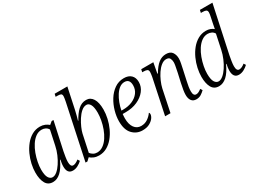

<svg xmlns="http://www.w3.org/2000/svg" viewBox="-55 -1351 2572 1952"><g transform="rotate(-30 1231.0 -375.0)"><path d="M149 10Q91 10 65 -37Q39 -84 39 -162Q39 -209 50.5 -261.5Q62 -314 85 -364.5Q108 -415 141 -456Q174 -497 217 -521.5Q260 -546 311 -546Q343 -546 369 -535Q395 -524 412 -508L445 -535H466L395 -209Q390 -184 384.5 -149Q379 -114 379 -91Q379 -35 411 -35Q438 -35 476 -65L491 -41Q471 -21 441.5 -5.5Q412 10 382 10Q316 10 316 -74Q316 -95 319 -113Q322 -131 326 -151H321Q283 -68 240 -29Q197 10 149 10ZM169 -35Q195 -35 222.5 -58Q250 -81 275.5 -119.5Q301 -158 321 -204.5Q341 -251 351 -300L387 -469Q376 -489 356 -499.5Q336 -510 312 -510Q273 -510 240.5 -486.5Q208 -463 182.5 -424Q157 -385 140 -338.5Q123 -292 114 -245.5Q105 -199 105 -160Q105 -94 123 -64.5Q141 -35 169 -35Z M689 10Q656 10 629 -1.5Q602 -13 587 -28L554 3H532L667 -632Q676 -678 676 -694Q676 -716 663 -722Q650 -728 624 -728H603L610 -760H759L707 -515Q701 -488 692.5 -455.5Q684 -423 678 -403H682Q717 -468 758.5 -507Q800 -546 854 -546Q904 -546 932 -501.5Q960 -457 960 -374Q960 -324 948 -270.5Q936 -217 913 -167Q890 -117 857 -77Q824 -37 782 -13.5Q740 10 689 10ZM687 -26Q726 -26 759 -49.5Q792 -73 817 -111.5Q842 -150 859 -196Q876 -242 884.5 -289Q893 -336 893 -374Q893 -440 876 -470.5Q859 -501 832 -501Q801 -501 771.5 -475.5Q742 -450 717.5 -411.5Q693 -373 676 -334Q659 -295 653 -268L610 -66Q623 -49 642.5 -37.5Q662 -26 687 -26Z M1200 10Q1131 10 1083.5 -39.5Q1036 -89 1036 -189Q1036 -246 1053.5 -308Q1071 -370 1104.5 -424Q1138 -478 1186.5 -512Q1235 -546 1297 -546Q1351 -546 1381 -517Q1411 -488 1411 -436Q1411 -381 1375.5 -335.5Q1340 -290 1279.5 -263Q1219 -236 1143 -236H1106Q1105 -226 1104 -211.5Q1103 -197 1103 -186Q1103 -115 1132 -75.5Q1161 -36 1210 -36Q1254 -36 1288 -59.5Q1322 -83 1342 -113Q1350 -109 1350 -95Q1350 -74 1333 -50Q1316 -26 1283 -8Q1250 10 1200 10ZM1132 -272Q1192 -272 1240 -292.5Q1288 -313 1316 -350Q1344 -387 1344 -436Q1344 -509 1283 -509Q1251 -509 1223.5 -488.5Q1196 -468 1174 -433.5Q1152 -399 1136 -357Q1120 -315 1112 -272Z M1831 10Q1795 10 1776 -14.5Q1757 -39 1757 -83Q1757 -107 1762 -138Q1767 -169 1776 -211L1800 -318Q1802 -330 1806.5 -351Q1811 -372 1815 -394.5Q1819 -417 1819 -433Q1819 -456 1809 -477Q1799 -498 1766 -498Q1736 -498 1707 -475Q1678 -452 1653.5 -415.5Q1629 -379 1611 -337.5Q1593 -296 1585 -260L1531 0H1468L1555 -415Q1557 -428 1559 -442.5Q1561 -457 1561 -466Q1561 -490 1546.5 -497Q1532 -504 1502 -504H1490L1497 -536H1639L1616 -414H1622Q1662 -481 1701.5 -512.5Q1741 -544 1790 -544Q1841 -544 1862 -513Q1883 -482 1883 -440Q1883 -414 1876.5 -384Q1870 -354 1865 -329L1837 -200Q1830 -170 1825.5 -141Q1821 -112 1821 -88Q1821 -35 1855 -35Q1870 -35 1884.5 -42.5Q1899 -50 1916 -63L1931 -40Q1911 -20 1887 -5Q1863 10 1831 10Z M2098 10Q2040 10 2014 -37Q1988 -84 1988 -162Q1988 -209 1999.5 -262Q2011 -315 2034 -365.5Q2057 -416 2090 -456.5Q2123 -497 2166 -521.5Q2209 -546 2260 -546Q2287 -546 2309.5 -538Q2332 -530 2349 -515Q2352 -531 2355.5 -549.5Q2359 -568 2362 -582L2374 -639Q2382 -675 2382 -692Q2382 -714 2368.5 -721Q2355 -728 2329 -728H2308L2315 -760H2462L2344 -209Q2339 -183 2333.5 -148.5Q2328 -114 2328 -91Q2328 -35 2360 -35Q2390 -35 2426 -65L2441 -42Q2421 -22 2391.5 -6Q2362 10 2331 10Q2265 10 2265 -76Q2265 -90 2267.5 -109.5Q2270 -129 2275 -150H2270Q2232 -67 2189 -28.5Q2146 10 2098 10ZM2118 -35Q2143 -35 2171 -58Q2199 -81 2224.5 -119.5Q2250 -158 2270 -205Q2290 -252 2300 -300L2336 -470Q2325 -490 2304.5 -500Q2284 -510 2261 -510Q2222 -510 2189.5 -486.5Q2157 -463 2131.5 -424Q2106 -385 2089 -338.5Q2072 -292 2063 -245.5Q2054 -199 2054 -160Q2054 -94 2072 -64.5Q2090 -35 2118 -35Z"/></g></svg>

Font: Noto Serif SemiCondensed Light
Style: Italic
Weight: 300
Width: 4
Italic angle: -12°
Designer: Monotype Design Team
Foundry: Monotype Imaging Inc.
Version: Version 2.013; ttfautohint (v1.8.4.7-5d5b)